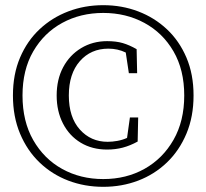

<svg xmlns="http://www.w3.org/2000/svg" viewBox="-20 -708 798 742"><path d="M379 -16Q468 -16 538.5 -55.5Q609 -95 650.5 -167.5Q692 -240 692 -339Q692 -438 650.5 -509.5Q609 -581 538 -619.5Q467 -658 379 -658Q291 -658 220.5 -619.5Q150 -581 108.5 -509.5Q67 -438 67 -339Q67 -239 108.5 -166.5Q150 -94 220.5 -55Q291 -16 379 -16ZM379 14Q307 14 244 -10Q181 -34 133 -80Q85 -126 57.5 -191.5Q30 -257 30 -339Q30 -421 57.5 -485.5Q85 -550 133 -595Q181 -640 244 -664Q307 -688 379 -688Q451 -688 514 -664Q577 -640 625 -595Q673 -550 700.5 -485.5Q728 -421 728 -339Q728 -257 700.5 -191.5Q673 -126 625 -80Q577 -34 514 -10Q451 14 379 14ZM394 -130Q336 -130 292 -156.5Q248 -183 223.5 -230.5Q199 -278 199 -339Q199 -401 224 -448Q249 -495 293.5 -522Q338 -549 394 -549Q429 -549 454.5 -541.5Q480 -534 508 -518L510 -425H478L466 -505Q435 -520 399 -520Q331 -520 288.5 -471.5Q246 -423 246 -339Q246 -255 288.5 -207.5Q331 -160 396 -160Q414 -160 433.5 -163.5Q453 -167 471 -175L482 -254H514L512 -161Q483 -145 454.5 -137.5Q426 -130 394 -130Z"/></svg>

Font: Source Serif 4 SmText Light
Style: Regular
Weight: 300
Designer: Frank Grießhammer
Foundry: Adobe
Version: Version 4.005;hotconv 1.1.0;makeotfexe 2.6.0